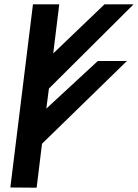

<svg xmlns="http://www.w3.org/2000/svg" viewBox="-20 -881 640 891"><path d="M150 -10 175 -214 569 -598H434L195 -377L207 -470L600 -861H465L227 -633L255 -861H133L28 -11Z"/></svg>

Font: Ny Stormning
Style: FinKur
Weight: 300
Designer: Robert Jablonski, Mew Too
Foundry: Cannot Into Space Fonts
Version: Version 0.90